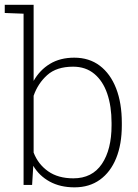

<svg xmlns="http://www.w3.org/2000/svg" viewBox="-25 -782 582 812"><path d="M290 10.3Q230 10.3 185.5 -13.9Q141.1 -38.1 115.7 -80.6L110.8 0H74.7V-724.1L-4.9 -727.1V-761.7H117.2V-439.9Q143.1 -485.8 186.3 -512Q229.5 -538.1 289.1 -538.1Q352.1 -538.1 397 -504.2Q441.9 -470.2 466.1 -408.2Q490.2 -346.2 490.2 -262.2V-252Q490.2 -171.9 466.3 -113Q442.4 -54.2 397.7 -22Q353 10.3 290 10.3ZM285.2 -27.8Q364.7 -27.8 405.8 -88.6Q446.8 -149.4 446.8 -252V-262.2Q446.8 -332.5 428.5 -386Q410.2 -439.5 373.8 -469.7Q337.4 -500 284.2 -500Q214.4 -500 174.8 -464.6Q135.3 -429.2 117.2 -377V-136.7Q136.2 -87.4 178.5 -57.6Q220.7 -27.8 285.2 -27.8Z"/></svg>

Font: Roboto Slab ExtraLight
Style: Regular
Weight: 250
Designer: Google
Version: Version 2.000; ttfautohint (v1.8.1.43-b0c9)